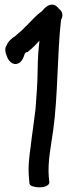

<svg xmlns="http://www.w3.org/2000/svg" viewBox="-20 -756 292 827"><path d="M4 -552C2 -543 2 -531 8 -518C19 -482 46 -471 67 -488C75 -495 82 -508 86 -523L91 -530C92 -530 93 -531 99 -532C119 -548 135 -564 150 -581C148 -565 147 -548 145 -530C141 -476 143 -422 139 -370L133 -286C127 -234 118 -178 112 -124C106 -82 100 -35 105 12L107 35C108 46 133 51 151 51C168 51 197 44 192 25L190 5C185 -61 200 -128 209 -194C230 -343 226 -524 243 -671C243 -671 261 -698 234 -718C201 -762 165 -713 161 -708C131 -687 115 -665 91 -642H90C74 -623 69 -622 46 -601C30 -591 18 -579 11 -567V-566Z"/></svg>

Font: Stray Cat
Style: Blk
Weight: 900
Version: Version 1.0